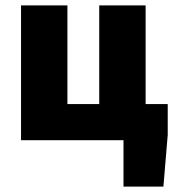

<svg xmlns="http://www.w3.org/2000/svg" viewBox="-20 -520 650 712"><path d="M58 0H438V172H586L602 -20V-134H520V-500H348V-134H230V-500H58Z"/></svg>

Font: Giro Sans Black
Style: Regular
Weight: 900
Designer: Paul D. Hunt
Foundry: Adobe Systems Incorporated
Version: Version 1.000;PS 1.0;hotconv 1.0.88;makeotf.lib2.5.647800